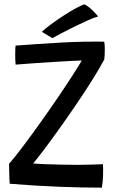

<svg xmlns="http://www.w3.org/2000/svg" viewBox="-20 -857 562 884"><path d="M449 7Q360.5 7 254.8 3Q149 -1 24.5 -11Q24 -21 23.2 -38.5Q22.5 -56 22.2 -73.8Q22 -91.5 22 -103Q48 -133 85.8 -183Q123.5 -233 165.2 -291.5Q207 -350 245.8 -407Q284.5 -464 314 -509.8Q343.5 -555.5 356.5 -578.5Q343 -578.5 308.2 -576.5Q273.5 -574.5 228 -571.8Q182.5 -569 135.8 -565.8Q89 -562.5 52 -559.5Q50 -577 50 -604Q50 -632.5 51.5 -647Q93.5 -650 148.8 -654Q204 -658 261 -661Q318 -664 364.5 -665Q373 -665 392.2 -665.2Q411.5 -665.5 431.2 -665.5Q451 -665.5 460 -665Q461.5 -657.5 462 -647.5Q462.5 -637.5 462.5 -628Q462.5 -613.5 461.8 -601Q461 -588.5 460 -583Q437 -540 401.8 -484Q366.5 -428 326 -368.8Q285.5 -309.5 246.8 -255.5Q208 -201.5 177.5 -161.2Q147 -121 132.5 -104.5Q152.5 -102.5 186.2 -101.2Q220 -100 260 -99Q300 -98 338.5 -98Q367.5 -98 397.5 -99Q427.5 -100 454 -101Q454.5 -92 454.8 -78Q455 -64 454.5 -49.5Q454 -32 452.2 -16Q450.5 0 449 7ZM369.5 -837Q390.5 -825 409 -806.5Q427.5 -788 431.5 -781Q414.5 -777 384.5 -763.5Q354.5 -750 321 -733.5Q287.5 -717 260 -702.5Q232.5 -688 221 -681.5L172.5 -710.5Q187 -724.5 214 -744.5Q241 -764.5 271.8 -784.5Q302.5 -804.5 329.2 -819Q356 -833.5 369.5 -837Z"/></svg>

Font: Grandstander
Style: Regular
Weight: 400
Designer: Tyler Finck
Foundry: Etcetera Type Co
Version: Version 1.200; ttfautohint (v1.8.3)